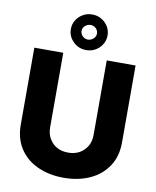

<svg xmlns="http://www.w3.org/2000/svg" viewBox="-104 -1062 933 1149"><g transform="rotate(10 362.5 -487.0)"><path d="M495.1 -273.4V-727.1H670.4V-258.3Q670.4 -176.3 631.8 -116.7Q592.3 -55.7 523.9 -23.9Q453.6 9.3 362.8 9.3Q271.5 9.3 201.2 -23.9Q131.8 -56.2 93.3 -116.7Q55.2 -176.8 55.2 -258.3V-727.1H231V-273.4Q231 -235.4 247.6 -206.5Q265.1 -176.3 293.5 -160.2Q323.2 -143.6 362.8 -143.6Q402.3 -143.6 432.1 -160.2Q461.4 -177.2 478.5 -206.5Q495.1 -235.4 495.1 -273.4ZM362.8 -766.6Q315.9 -766.6 283.7 -798.8Q251 -830.6 251 -875Q251 -905.3 266.1 -929.2Q280.8 -953.6 306.6 -968.3Q331.5 -982.9 362.8 -982.9Q394 -982.9 418.9 -968.3Q444.3 -953.1 459 -929.2Q474.1 -904.3 474.1 -875Q474.1 -845.7 459 -820.8Q444.8 -796.4 418.9 -781.2Q394 -766.6 362.8 -766.6ZM362.8 -830.1Q381.8 -831.1 395.5 -843.8Q409.7 -856.4 409.7 -875Q409.7 -893.1 396 -906.7Q381.8 -919.9 362.8 -919.4Q343.3 -918.5 330.1 -906.2Q315.9 -893.6 315.9 -875Q315.9 -856.4 330.1 -843.3Q343.3 -830.1 362.8 -830.1Z"/></g></svg>

Font: My Font
Style: Regular
Weight: 500
Designer: Rasmus Andersson
Foundry: rsms
Version: Version 0.001